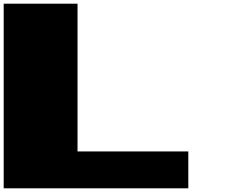

<svg xmlns="http://www.w3.org/2000/svg" viewBox="-20 -1020 1240 1040"><path d="M0 0V-1000H399.9V-199.7H1000V0Z"/></svg>

Font: 8-bit HUD
Style: Regular
Weight: 400
Designer: lSPl
Foundry: https://fontstruct.com
Version: Version 1.0